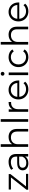

<svg xmlns="http://www.w3.org/2000/svg" viewBox="2180 -2962 787 5186"><g transform="rotate(-90 2573.0 -368.5)"><path d="M470 -59V0H42V-47L373 -466H48V-526H464V-479L133 -59Z M1007 -326V0H939V-82Q915 -41 868.5 -18Q822 5 758 5Q670 5 618 -37Q566 -79 566 -148Q566 -215 614.5 -256Q663 -297 769 -297H936V-329Q936 -397 898 -432.5Q860 -468 787 -468Q737 -468 691 -451.5Q645 -435 612 -406L580 -459Q620 -493 676 -511.5Q732 -530 794 -530Q897 -530 952 -478.5Q1007 -427 1007 -326ZM936 -158V-244H771Q636 -244 636 -150Q636 -104 671 -77.5Q706 -51 769 -51Q829 -51 872 -78.5Q915 -106 936 -158Z M1684 -305V0H1613V-298Q1613 -380 1572 -423Q1531 -466 1455 -466Q1370 -466 1320.5 -415.5Q1271 -365 1271 -276V0H1200V-742H1271V-434Q1300 -480 1351 -505Q1402 -530 1468 -530Q1567 -530 1625.5 -472.5Q1684 -415 1684 -305Z M1877 -742H1948V0H1877Z M2411 -530V-461L2394 -462Q2311 -462 2264 -411Q2217 -360 2217 -268V0H2146V-526H2214V-423Q2239 -476 2288.5 -503Q2338 -530 2411 -530Z M2992 -241H2552Q2558 -159 2615 -108.5Q2672 -58 2759 -58Q2808 -58 2849 -75.5Q2890 -93 2920 -127L2960 -81Q2925 -39 2872.5 -17Q2820 5 2757 5Q2676 5 2613.5 -29.5Q2551 -64 2516 -125Q2481 -186 2481 -263Q2481 -340 2514.5 -401Q2548 -462 2606.5 -496Q2665 -530 2738 -530Q2811 -530 2869 -496Q2927 -462 2960 -401.5Q2993 -341 2993 -263ZM2552 -294H2925Q2918 -372 2866.5 -420.5Q2815 -469 2738 -469Q2662 -469 2610.5 -420.5Q2559 -372 2552 -294Z M3138 -526H3209V0H3138ZM3122 -692Q3122 -712 3137 -727Q3152 -742 3174 -742Q3196 -742 3211 -727.5Q3226 -713 3226 -693Q3226 -671 3211 -656Q3196 -641 3174 -641Q3152 -641 3137 -656Q3122 -671 3122 -692Z M3354 -263Q3354 -340 3389 -401Q3424 -462 3485.5 -496Q3547 -530 3625 -530Q3693 -530 3746.5 -503.5Q3800 -477 3831 -426L3778 -390Q3752 -429 3712 -448.5Q3672 -468 3625 -468Q3568 -468 3522.5 -442.5Q3477 -417 3451.5 -370Q3426 -323 3426 -263Q3426 -202 3451.5 -155.5Q3477 -109 3522.5 -83.5Q3568 -58 3625 -58Q3672 -58 3712 -77Q3752 -96 3778 -135L3831 -99Q3800 -48 3746 -21.5Q3692 5 3625 5Q3547 5 3485.5 -29Q3424 -63 3389 -124.5Q3354 -186 3354 -263Z M4446 -305V0H4375V-298Q4375 -380 4334 -423Q4293 -466 4217 -466Q4132 -466 4082.5 -415.5Q4033 -365 4033 -276V0H3962V-742H4033V-434Q4062 -480 4113 -505Q4164 -530 4230 -530Q4329 -530 4387.5 -472.5Q4446 -415 4446 -305Z M5099 -241H4659Q4665 -159 4722 -108.5Q4779 -58 4866 -58Q4915 -58 4956 -75.5Q4997 -93 5027 -127L5067 -81Q5032 -39 4979.5 -17Q4927 5 4864 5Q4783 5 4720.5 -29.5Q4658 -64 4623 -125Q4588 -186 4588 -263Q4588 -340 4621.5 -401Q4655 -462 4713.5 -496Q4772 -530 4845 -530Q4918 -530 4976 -496Q5034 -462 5067 -401.5Q5100 -341 5100 -263ZM4659 -294H5032Q5025 -372 4973.5 -420.5Q4922 -469 4845 -469Q4769 -469 4717.5 -420.5Q4666 -372 4659 -294Z"/></g></svg>

Font: Montserrat-Regular
Style: Regular
Weight: 400
Version: Version 7.200